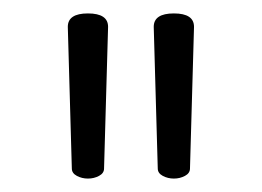

<svg xmlns="http://www.w3.org/2000/svg" viewBox="-20 -743 390 286"><path d="M239 -723Q269 -723 269 -703L263 -492Q263 -485 255.5 -481Q248 -477 239 -477Q230 -477 222.5 -481Q215 -485 215 -492L209 -703Q209 -723 239 -723ZM111 -723Q141 -723 141 -703L135 -492Q135 -485 127.5 -481Q120 -477 111 -477Q102 -477 94.5 -481Q87 -485 87 -492L81 -703Q81 -723 111 -723Z"/></svg>

Font: LXGW WenKai Light
Style: Regular
Weight: 300
Designer: LXGW / Fontworks Inc.
Foundry: LXGW / Fontworks Inc.
Version: Version 1.501; October 10, 2024